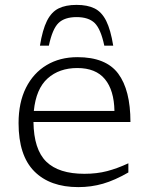

<svg xmlns="http://www.w3.org/2000/svg" viewBox="-20 -756 609 786"><path d="M297 -522Q413.5 -522 463.8 -454.8Q514 -387.5 514 -256.5H117Q118.5 -144 169.5 -94.2Q220.5 -44.5 325.5 -44.5Q376.5 -44.5 418.5 -55.5Q460.5 -66.5 505.5 -87.5V-50Q450 -18 401.8 -4Q353.5 10 300.5 10Q184.5 10 120.2 -54.8Q56 -119.5 56 -252Q56 -336 86.2 -396.5Q116.5 -457 170.8 -489.5Q225 -522 297 -522ZM296.5 -477.5Q222.5 -477.5 175 -435Q127.5 -392.5 118.5 -302H448.5Q447 -386.5 409.5 -432Q372 -477.5 296.5 -477.5ZM293.5 -686Q244.5 -686 219.5 -661.8Q194.5 -637.5 180 -569H143.5Q154 -634 172.2 -670.5Q190.5 -707 219.8 -721.5Q249 -736 293.5 -736Q338 -736 367.2 -721.5Q396.5 -707 414.8 -670.5Q433 -634 443.5 -569H407Q392.5 -637.5 367.5 -661.8Q342.5 -686 293.5 -686Z"/></svg>

Font: Newsreader 6pt Light
Style: Regular
Weight: 300
Designer: Hugues Gentile
Foundry: Production Type
Version: Version 1.003; ttfautohint (v1.8.3)